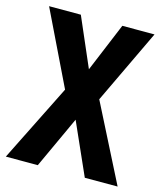

<svg xmlns="http://www.w3.org/2000/svg" viewBox="-108 -795 748 876"><g transform="rotate(15 266.0 -357.0)"><path d="M530 0 346 -363 513 -714H361L265 -483L165 -714H15L184 -365L2 0H153L266 -245L375 0Z"/></g></svg>

Font: Noto Sans Hebrew Condensed
Style: Bold
Weight: 700
Width: 3
Designer: Monotype Design Team
Foundry: Monotype Imaging Inc.
Version: Version 2.004